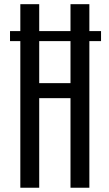

<svg xmlns="http://www.w3.org/2000/svg" viewBox="-20 -879 509 899"><path d="M26.9 -686.5V-733.4H453.1V-686.5ZM75.2 0V-859.4H163.6V-489.7H310.1V-859.4H398.4V0H310.1V-419.4H163.6V0Z"/></svg>

Font: AntonioLight
Style: Regular
Weight: 300
Designer: Vernon Adams
Foundry: Vernon Adams
Version: Version 1.002